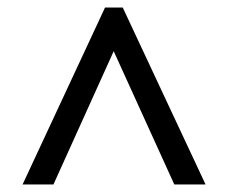

<svg xmlns="http://www.w3.org/2000/svg" viewBox="-20 -734 607 510"><path d="M40 -244 259 -714H306L526 -244H443L282 -598L122 -244Z"/></svg>

Font: Noto Serif Hebrew ExtraBold
Style: Regular
Weight: 800
Version: Version 2.003